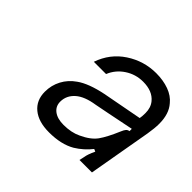

<svg xmlns="http://www.w3.org/2000/svg" viewBox="-105 -900 654 654"><g transform="rotate(45 222.0 -572.5)"><path d="M88 -460Q88 -491 102 -517.5Q116 -544 142 -562Q174 -585 237 -598L380 -625Q382 -634 382 -651Q382 -677 368 -694Q346 -721 301 -721Q265 -721 235.5 -701.5Q206 -682 193 -650H134Q154 -708 203.5 -740.5Q253 -773 312 -773Q346 -773 373.5 -763Q401 -753 417 -733Q441 -706 441 -658Q441 -637 436 -607L396 -379H336L340 -397Q342 -412 354 -437L345 -441Q323 -413 292 -394Q254 -372 196 -372Q145 -372 116.5 -395.5Q88 -419 88 -460ZM277 -438Q314 -455 330.5 -478Q347 -501 367 -548Q371 -558 375.5 -563Q380 -568 387 -569V-580L293 -561L242 -551Q196 -544 173 -524Q149 -503 149 -473Q149 -451 166 -438Q183 -425 213 -425Q250 -425 277 -438Z"/></g></svg>

Font: Open Sauce Sans
Style: Italic
Weight: 400
Italic angle: -10°
Designer: Alfredo Marco Pradil
Foundry: Creative Sauce Fz LLC
Version: Version 1.477